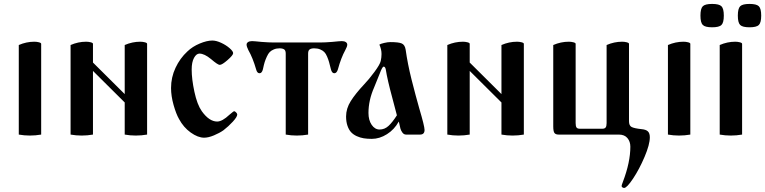

<svg xmlns="http://www.w3.org/2000/svg" viewBox="-20 -675 3838 963"><path d="M74.2 0V-449.2Q112.3 -465.8 152.3 -465.8Q164.1 -465.8 175.3 -462.9Q186.5 -460 186.5 -455.1V0Q158.2 4.9 129.9 4.9Q101.6 4.9 74.2 0Z M334 0V-449.2Q372.1 -465.8 412.1 -465.8Q423.8 -465.8 435.1 -462.9Q446.3 -460 446.3 -455.1V-361.3L605.5 -203.1V-449.2Q643.6 -465.8 683.6 -465.8Q695.3 -465.8 706.5 -462.9Q717.8 -460 717.8 -455.1V0Q689.5 4.9 661.1 4.9Q632.8 4.9 605.5 0V-161.1L446.3 -319.3V0Q418 4.9 389.6 4.9Q361.3 4.9 334 0Z M837.9 -233.4Q837.9 -287.1 860.4 -335Q882.8 -382.8 919.9 -417Q945.3 -441.4 981.4 -456.5Q1017.6 -471.7 1044.9 -471.7Q1064.5 -471.7 1088.9 -460.4Q1113.3 -449.2 1131.3 -433.6Q1149.4 -418 1149.4 -408.2Q1149.4 -398.4 1121.6 -374Q1093.8 -349.6 1082 -349.6Q1072.3 -349.6 1038.1 -378.9Q1004.9 -406.2 980.5 -406.2Q964.8 -406.2 953.1 -384.8Q941.4 -363.3 941.4 -326.2Q941.4 -278.3 955.1 -214.4Q968.8 -150.4 992.2 -117.2Q1029.3 -65.4 1069.3 -65.4Q1094.7 -65.4 1130.9 -99.6Q1151.4 -117.2 1154.3 -117.2Q1158.2 -117.2 1164.1 -111.3Q1169.9 -105.5 1169.9 -100.6Q1169.9 -88.9 1147.9 -64.9Q1126 -41 1100.6 -21.5Q1081.1 -7.8 1053.2 3.9Q1025.4 15.6 1003.9 15.6Q972.7 15.6 936.5 -10.3Q900.4 -36.1 877.9 -78.1Q863.3 -103.5 850.6 -148.4Q837.9 -193.4 837.9 -233.4Z M1216.8 -451.2Q1216.8 -459 1224.1 -463.9Q1231.4 -468.8 1244.1 -468.8Q1253.9 -468.8 1292 -464.8Q1329.1 -461.9 1352.5 -461.9H1585.9Q1610.4 -461.9 1645.5 -464.8Q1684.6 -468.8 1694.3 -468.8Q1707 -468.8 1714.4 -463.9Q1721.7 -459 1721.7 -451.2Q1721.7 -441.4 1711.9 -423.8Q1690.4 -384.8 1674.8 -327.1Q1668.9 -307.6 1656.7 -307.6Q1644.5 -307.6 1639.6 -328.1Q1633.8 -351.6 1630.4 -363.8Q1627 -376 1620.6 -391.1Q1614.3 -406.2 1606.4 -414.1Q1598.6 -421.9 1585.9 -427.2Q1573.2 -432.6 1555.7 -432.6Q1541 -432.6 1533.2 -427.2Q1525.4 -421.9 1525.4 -406.2V0Q1497.1 4.9 1468.8 4.9Q1440.4 4.9 1413.1 0V-406.2Q1413.1 -421.9 1405.3 -427.2Q1397.5 -432.6 1381.8 -432.6Q1366.2 -432.6 1353.5 -427.2Q1340.8 -421.9 1333 -414.1Q1325.2 -406.2 1318.4 -391.1Q1311.5 -376 1307.6 -363.8Q1303.7 -351.6 1298.8 -328.1Q1293.9 -307.6 1281.7 -307.6Q1269.5 -307.6 1264.6 -327.1Q1248 -384.8 1225.6 -423.8Q1216.8 -441.4 1216.8 -451.2Z M1715.8 -90.8Q1715.8 -130.9 1739.3 -168Q1762.7 -205.1 1805.7 -251Q1830.1 -276.4 1857.9 -314Q1885.7 -351.6 1889.6 -369.1Q1893.6 -386.7 1893.6 -404.3Q1893.6 -427.7 1882.8 -451.2Q1887.7 -455.1 1906.2 -459.5Q1924.8 -463.9 1937.5 -463.9Q1979.5 -463.9 1995.1 -457Q2010.7 -450.2 2014.6 -425.8Q2024.4 -355.5 2043.9 -277.3Q2065.4 -192.4 2083 -130.9Q2109.4 -42 2109.4 -23.4Q2109.4 0 2086.9 0H2016.6Q2005.9 0 1998.5 -9.8Q1991.2 -19.5 1988.3 -30.3Q1985.4 -41 1980.5 -64.5H1979.5Q1958 -25.4 1920.9 -2Q1883.8 21.5 1844.7 21.5Q1822.3 21.5 1804.2 18.6Q1786.1 15.6 1769 7.8Q1752 0 1740.7 -12.2Q1729.5 -24.4 1722.7 -44.4Q1715.8 -64.5 1715.8 -90.8ZM1828.1 -108.4Q1828.1 -72.3 1844.2 -48.8Q1860.4 -25.4 1883.8 -25.4Q1909.2 -25.4 1928.7 -43.5Q1948.2 -61.5 1970.7 -96.7Q1962.9 -128.9 1947.3 -185.5Q1922.9 -275.4 1915 -326.2Q1912.1 -340.8 1904.3 -340.8Q1897.5 -340.8 1884.8 -306.6Q1875 -281.2 1856.4 -236.3Q1828.1 -171.9 1828.1 -108.4Z M2223.6 0V-449.2Q2261.7 -465.8 2301.8 -465.8Q2313.5 -465.8 2324.7 -462.9Q2335.9 -460 2335.9 -455.1V-361.3L2495.1 -203.1V-449.2Q2533.2 -465.8 2573.2 -465.8Q2585 -465.8 2596.2 -462.9Q2607.4 -460 2607.4 -455.1V0Q2579.1 4.9 2550.8 4.9Q2522.5 4.9 2495.1 0V-161.1L2335.9 -319.3V0Q2307.6 4.9 2279.3 4.9Q2251 4.9 2223.6 0Z M2754.9 -41V-449.2Q2793 -465.8 2833 -465.8Q2844.7 -465.8 2856 -462.9Q2867.2 -460 2867.2 -455.1V-57.6Q2867.2 -42 2871.6 -35.6Q2876 -29.3 2888.7 -29.3H3001Q3012.7 -29.3 3017.6 -35.6Q3022.5 -42 3022.5 -57.6V-449.2Q3060.5 -465.8 3100.6 -465.8Q3112.3 -465.8 3123.5 -462.9Q3134.8 -460 3134.8 -455.1V-67.4Q3134.8 -44.9 3147.9 -38.1Q3161.1 -31.2 3197.3 -27.3Q3219.7 -25.4 3229.5 -16.1Q3239.3 -6.8 3239.3 13.7Q3239.3 49.8 3212.9 111.8Q3186.5 173.8 3155.3 220.7Q3124 267.6 3110.4 267.6Q3105.5 267.6 3101.6 264.6Q3097.7 261.7 3097.7 257.8Q3097.7 253.9 3104.5 236.3Q3141.6 138.7 3141.6 60.5Q3141.6 35.2 3127 17.6Q3112.3 0 3084 0H2782.2Q2766.6 0 2760.7 -8.3Q2754.9 -16.6 2754.9 -41Z M3330.1 0V-449.2Q3368.2 -465.8 3408.2 -465.8Q3419.9 -465.8 3431.2 -462.9Q3442.4 -460 3442.4 -455.1V0Q3414.1 4.9 3385.7 4.9Q3357.4 4.9 3330.1 0Z M3504.9 -549.8Q3493.2 -561.5 3493.2 -596.7Q3493.2 -631.8 3504.9 -643.6Q3516.6 -655.3 3551.8 -655.3Q3586.9 -655.3 3598.6 -643.6Q3610.4 -631.8 3610.4 -596.7Q3610.4 -561.5 3598.6 -549.8Q3586.9 -538.1 3551.8 -538.1Q3516.6 -538.1 3504.9 -549.8ZM3692.4 -549.8Q3680.7 -561.5 3680.7 -596.7Q3680.7 -631.8 3692.4 -643.6Q3704.1 -655.3 3739.3 -655.3Q3774.4 -655.3 3786.1 -643.6Q3797.9 -631.8 3797.9 -596.7Q3797.9 -561.5 3786.1 -549.8Q3774.4 -538.1 3739.3 -538.1Q3704.1 -538.1 3692.4 -549.8ZM3589.8 0V-449.2Q3627.9 -465.8 3668 -465.8Q3679.7 -465.8 3690.9 -462.9Q3702.1 -460 3702.1 -455.1V0Q3673.8 4.9 3645.5 4.9Q3617.2 4.9 3589.8 0Z"/></svg>

Font: Monomakh Unicode TT
Style: Medium
Weight: 500
Designer: Alexey Kryukov, Aleksandr Andreev
Version: Version 1.1